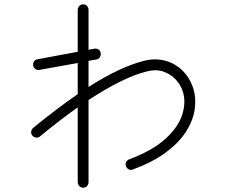

<svg xmlns="http://www.w3.org/2000/svg" viewBox="-20 -824 1040 887"><path d="M364 43Q354 43 346.5 35.5Q339 28 339 18V-328Q298 -299 254.5 -265.5Q211 -232 165 -194Q157 -187 146.5 -188.5Q136 -190 130 -197Q123 -205 124 -215.5Q125 -226 133 -233Q188 -278 239.5 -317Q291 -356 339 -389V-533L162 -501Q152 -499 143.5 -505Q135 -511 133 -521Q132 -532 137.5 -540.5Q143 -549 153 -550L339 -585V-778Q339 -789 346.5 -796.5Q354 -804 364 -804Q375 -804 382 -796.5Q389 -789 389 -778V-594L416 -599Q427 -601 435.5 -595Q444 -589 445 -579Q447 -569 441.5 -560Q436 -551 425 -549L389 -543V-422Q462 -469 526 -499Q590 -529 645 -543Q696 -556 742 -544Q788 -532 822.5 -498.5Q857 -465 873 -415Q887 -370 879.5 -318.5Q872 -267 839.5 -216Q807 -165 746.5 -120Q686 -75 594 -41Q584 -37 575 -41.5Q566 -46 562 -56Q558 -66 562.5 -75Q567 -84 577 -88Q684 -128 743.5 -182Q803 -236 821.5 -293.5Q840 -351 825 -400Q815 -432 791.5 -457Q768 -482 734 -493.5Q700 -505 658 -494Q602 -480 534.5 -446.5Q467 -413 389 -362V18Q389 28 382 35.5Q375 43 364 43Z"/></svg>

Font: Kurewa Gothic CJK TC Regular
Style: Regular
Weight: 400
Designer: Max Yao
Foundry: Max-Everyday
Version: Version 1.071; ttfautohint (v1.8.3)